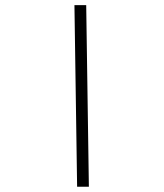

<svg xmlns="http://www.w3.org/2000/svg" viewBox="-20 -713 626 733"><path d="M274.4 0H319.3L309.1 -693.4H264.2Z"/></svg>

Font: Cascadia Code PL ExtraLight
Style: Regular
Weight: 200
Monospace: yes
Designer: Aaron Bell
Foundry: Saja Typeworks
Version: Version 2404.023